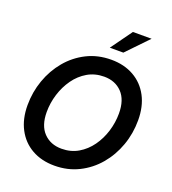

<svg xmlns="http://www.w3.org/2000/svg" viewBox="-168 -1075 1084 1211"><g transform="rotate(20 374.5 -469.0)"><path d="M336.4 11.7Q249.5 11.7 184.3 -25.1Q119.1 -62 83.3 -129.9Q47.4 -197.8 47.4 -289.6Q47.4 -377 75.9 -457.8Q104.5 -538.6 157.5 -602.1Q210.4 -665.5 283.9 -702.4Q357.4 -739.3 447.3 -739.3Q533.7 -739.3 598.9 -702.4Q664.1 -665.5 700 -597.7Q735.8 -529.8 735.8 -437.5Q735.8 -348.6 707 -268.1Q678.2 -187.5 625 -124.5Q571.8 -61.5 498.3 -24.9Q424.8 11.7 336.4 11.7ZM341.8 -104Q404.3 -104 453.4 -132.8Q502.4 -161.6 536.9 -209.7Q571.3 -257.8 589.4 -316.9Q607.4 -376 607.4 -436.5Q607.4 -527.8 561.5 -575.7Q515.6 -623.5 441.4 -623.5Q379.4 -623.5 330.3 -594.7Q281.2 -565.9 246.8 -517.6Q212.4 -469.2 194.1 -410.2Q175.8 -351.1 175.8 -290.5Q175.8 -199.7 221.7 -151.9Q267.6 -104 341.8 -104ZM411.1 -807.1 514.2 -950.2H639.6L502 -807.1Z"/></g></svg>

Font: Inter Display SemiBold
Style: Italic
Weight: 600
Italic angle: -9.39999°
Designer: Rasmus Andersson
Foundry: rsms
Version: Version 4.000;git-a52131595